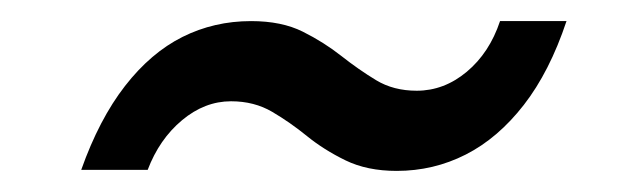

<svg xmlns="http://www.w3.org/2000/svg" viewBox="-20 -411 590 182"><path d="M356 -249Q328 -249 307.5 -259Q287 -269 271 -282Q255 -295 238 -305Q221 -315 199 -315Q174 -315 152.5 -297Q131 -279 120 -250H57Q74 -298 98.5 -329.5Q123 -361 153 -376Q183 -391 218 -391Q247 -391 267 -381Q287 -371 303.5 -358Q320 -345 336.5 -335Q353 -325 375 -325Q401 -325 422.5 -343Q444 -361 454 -391H517Q501 -343 476.5 -311.5Q452 -280 421.5 -264.5Q391 -249 356 -249Z"/></svg>

Font: DM Sans 24pt
Style: Italic
Weight: 400
Italic angle: -10°
Designer: Colophon Foundry, Jonny Pinhorn
Foundry: Colophon Foundry
Version: Version 4.004;gftools[0.9.30]